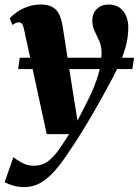

<svg xmlns="http://www.w3.org/2000/svg" viewBox="-46 -558 596 826"><path d="M57 -433.5Q53.5 -449.5 48 -455.8Q42.5 -462 35.5 -462Q28 -462 21.8 -459.2Q15.5 -456.5 7.5 -450.5L-4 -479Q7 -492 26.5 -505.8Q46 -519.5 72.5 -529Q99 -538.5 130.5 -538.5Q160 -538.5 178.8 -528.2Q197.5 -518 207.8 -497.8Q218 -477.5 223 -448Q228 -417 234.2 -376.8Q240.5 -336.5 247.2 -292.5Q254 -248.5 260.8 -205.5Q267.5 -162.5 273.5 -126L287.5 -39L333.5 -129.5Q347.5 -157 358.2 -183.8Q369 -210.5 376.5 -235.8Q384 -261 387.5 -284.8Q391 -308.5 391 -329.5Q391 -359.5 381 -381.8Q371 -404 361 -424.5Q351 -445 351 -470.5Q351 -500 370.5 -519.2Q390 -538.5 421 -538.5Q451 -538.5 469.8 -524.2Q488.5 -510 497.2 -487.8Q506 -465.5 506 -442Q506 -396.5 493.8 -353.5Q481.5 -310.5 460.8 -267Q440 -223.5 414 -177.5Q399.5 -150.5 384.8 -124.2Q370 -98 355 -72Q340 -46 323.8 -19.2Q307.5 7.5 289.8 35.8Q272 64 251 94.5Q219.5 143 189.2 177.2Q159 211.5 127.2 229.2Q95.5 247 58.5 247Q33 247 11 240.5Q-11 234 -26 226L11.5 118Q22 127 46.2 141Q70.5 155 99 155Q134 155 158.5 137.2Q183 119.5 204.8 89Q226.5 58.5 251.5 19H155ZM530.5 -309.5 523.5 -261H32L39 -309.5Z"/></svg>

Font: Merriweather 96pt Black
Style: Italic
Weight: 900
Italic angle: -7.8°
Version: Version 2.101